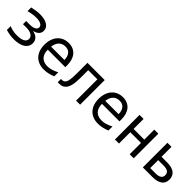

<svg xmlns="http://www.w3.org/2000/svg" viewBox="298 -1781 3017 3017"><g transform="rotate(45 1806.0 -273.0)"><path d="M263.2 10.7Q219.2 10.7 176 4.2Q132.8 -2.4 82.5 -16.6V-101.1Q119.6 -84.5 164.1 -75.9Q208.5 -67.4 256.8 -67.4Q342.3 -67.4 386.2 -93Q430.2 -118.7 430.2 -163.1Q430.2 -185.1 419.4 -202.9Q408.7 -220.7 388.7 -233.4Q368.7 -246.1 339.8 -252.9Q311 -259.8 274.4 -259.8H197.3V-330.1H277.8Q344.7 -330.1 379.6 -351.1Q414.6 -372.1 414.6 -405.3Q414.6 -439 378.2 -459.7Q341.8 -480.5 272.5 -480.5Q237.8 -480.5 195.8 -474.4Q153.8 -468.3 102.5 -455.1V-536.6Q205.1 -560.1 281.7 -560.1Q333 -560.1 374 -550Q415 -540 444.1 -521.5Q473.1 -502.9 488.5 -476.8Q503.9 -450.7 503.9 -418Q503.9 -371.1 472.4 -339.8Q440.9 -308.6 382.3 -296.4Q413.6 -290.5 439 -279.1Q464.4 -267.6 482.4 -250Q500.5 -232.4 510 -209Q519.5 -185.5 519.5 -156.7Q519.5 -118.2 502.2 -87.2Q484.9 -56.2 452.1 -34.4Q419.4 -12.7 371.6 -1Q323.7 10.7 263.2 10.7Z M932.6 14.2Q869.1 14.2 819.1 -5.6Q769 -25.4 734.1 -62.5Q699.2 -99.6 680.9 -152.3Q662.6 -205.1 662.6 -271Q662.6 -336.9 680.9 -390.4Q699.2 -443.8 732.7 -481.7Q766.1 -519.5 813 -539.8Q859.9 -560.1 917 -560.1Q971.2 -560.1 1013.7 -541.7Q1056.2 -523.4 1085.4 -489.3Q1114.7 -455.1 1130.1 -406.2Q1145.5 -357.4 1145.5 -295.9V-252H756.3V-249Q756.3 -204.1 768.3 -169.4Q780.3 -134.8 803 -110.8Q825.7 -86.9 858.9 -74.5Q892.1 -62 934.1 -62Q978 -62 1024.7 -75.7Q1071.3 -89.4 1124.5 -117.2V-27.8Q1072.8 -6.8 1025.6 3.7Q978.5 14.2 932.6 14.2ZM1055.7 -322.3Q1054.2 -398.9 1019.3 -441.4Q984.4 -483.9 918 -483.9Q851.6 -483.9 809.8 -441.7Q768.1 -399.4 759.8 -321.8Z M1228.5 -73.2H1245.6Q1267.6 -73.2 1283.7 -80.3Q1299.8 -87.4 1311 -102.8Q1322.3 -118.2 1328.9 -142.1Q1335.4 -166 1338.4 -199.2Q1339.4 -211.9 1340.3 -229.2Q1341.3 -246.6 1342 -266.8Q1342.8 -287.1 1343 -309.1Q1343.3 -331.1 1343.3 -352.5V-546.9H1726.6V0H1636.7V-473.6H1433.1V-354Q1433.1 -314.9 1432.4 -273.7Q1431.6 -232.4 1427 -193.1Q1422.4 -153.8 1412.1 -118.7Q1401.9 -83.5 1383.3 -57.1Q1363.3 -28.8 1333.3 -14.4Q1303.2 0 1255.4 0H1228.5Z M2136.7 14.2Q2073.2 14.2 2023.2 -5.6Q1973.1 -25.4 1938.2 -62.5Q1903.3 -99.6 1885 -152.3Q1866.7 -205.1 1866.7 -271Q1866.7 -336.9 1885 -390.4Q1903.3 -443.8 1936.8 -481.7Q1970.2 -519.5 2017.1 -539.8Q2064 -560.1 2121.1 -560.1Q2175.3 -560.1 2217.8 -541.7Q2260.3 -523.4 2289.6 -489.3Q2318.8 -455.1 2334.2 -406.2Q2349.6 -357.4 2349.6 -295.9V-252H1960.4V-249Q1960.4 -204.1 1972.4 -169.4Q1984.4 -134.8 2007.1 -110.8Q2029.8 -86.9 2063 -74.5Q2096.2 -62 2138.2 -62Q2182.1 -62 2228.8 -75.7Q2275.4 -89.4 2328.6 -117.2V-27.8Q2276.9 -6.8 2229.7 3.7Q2182.6 14.2 2136.7 14.2ZM2259.8 -322.3Q2258.3 -398.9 2223.4 -441.4Q2188.5 -483.9 2122.1 -483.9Q2055.7 -483.9 2013.9 -441.7Q1972.2 -399.4 1963.9 -321.8Z M2500.5 -546.9H2590.3V-324.7H2828.1V-546.9H2918V0H2828.1V-251.5H2590.3V0H2500.5Z M3120.1 -546.9H3210V-325.7H3335Q3385.7 -325.7 3426 -315.7Q3466.3 -305.7 3494.4 -285.2Q3522.5 -264.6 3537.4 -233.6Q3552.2 -202.6 3552.2 -161.1Q3552.2 -80.1 3495.8 -40Q3439.5 0 3335 0H3120.1ZM3331.1 -74.7Q3456.5 -74.7 3456.5 -162.6Q3456.5 -208.5 3425 -229.7Q3393.6 -251 3331.1 -251H3210V-74.7Z"/></g></svg>

Font: Hack
Style: Regular
Weight: 400
Monospace: yes
Designer: Christopher Simpkins
Foundry: Christopher Simpkins
Version: Version 2.019; ttfautohint (v1.4.1) -l 4 -r 80 -G 350 -x 0 -